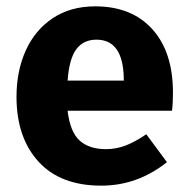

<svg xmlns="http://www.w3.org/2000/svg" viewBox="-20 -568 594 605"><path d="M522 -219H193Q201 -152 231 -125Q261 -98 314 -98Q346 -98 376 -109.5Q406 -121 441 -145L506 -57Q413 17 299 17Q170 17 101 -59Q32 -135 32 -263Q32 -344 61 -408.5Q90 -473 146 -510.5Q202 -548 280 -548Q395 -548 460 -476Q525 -404 525 -276Q525 -243 522 -219ZM370 -321Q368 -443 284 -443Q243 -443 220.5 -413Q198 -383 193 -314H370Z"/></svg>

Font: FiraGOUPP
Style: Bold
Weight: 700
Designer: bBox Type
Foundry: bBox Type GmbH
Version: Version 1.001